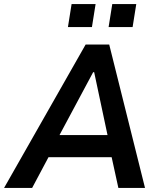

<svg xmlns="http://www.w3.org/2000/svg" viewBox="-43 -924 791 944"><path d="M-23 0 378 -705H494L670 0H539L495 -201L541 -151H157L222 -201L115 0ZM415 -569 233 -229 216 -260H517L492 -230L420 -569ZM491 -791 509 -904H627L609 -791ZM291 -791 309 -904H427L409 -791Z"/></svg>

Font: Nunito Sans 7pt SemiCondensed
Style: Bold Italic
Weight: 700
Width: 4
Italic angle: -9°
Designer: Vernon Adams
Foundry: Vernon Adams
Version: Version 3.101;gftools[0.9.27]